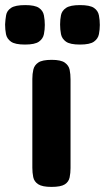

<svg xmlns="http://www.w3.org/2000/svg" viewBox="-90 -725 412 754"><path d="M112 9Q76 9 60 -1.5Q44 -12 40.5 -29.5Q37 -47 37 -66V-415Q37 -435 41 -452Q45 -469 60.5 -479.5Q76 -490 113 -490Q149 -490 164.5 -479Q180 -468 183.5 -451Q187 -434 187 -413V-65Q187 -46 183.5 -28.5Q180 -11 164.5 -1Q149 9 112 9ZM224 -550Q185 -550 169 -561.5Q153 -573 149.5 -591Q146 -609 146 -629Q146 -648 149.5 -665.5Q153 -683 169.5 -694Q186 -705 224 -705Q263 -705 279 -694Q295 -683 298.5 -664.5Q302 -646 302 -627Q302 -609 298.5 -591Q295 -573 279 -561.5Q263 -550 224 -550ZM8 -550Q-31 -550 -47 -561.5Q-63 -573 -66.5 -591Q-70 -609 -70 -629Q-69 -648 -66 -665.5Q-63 -683 -46.5 -694Q-30 -705 9 -705Q47 -705 63 -694Q79 -683 82.5 -664.5Q86 -646 86 -627Q86 -609 82.5 -591Q79 -573 63 -561.5Q47 -550 8 -550Z"/></svg>

Font: Fredoka SemiBold
Style: Regular
Weight: 600
Designer: Ben Nathan
Foundry: Milena B. Brandão, Ben Nathan
Version: Version 2.001